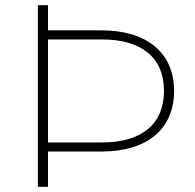

<svg xmlns="http://www.w3.org/2000/svg" viewBox="-20 -720 753 740"><path d="M165 -568H373C528 -568 612 -496 612 -370C612 -243 528 -171 373 -171H165ZM165 -136H372C546 -136 651 -222 651 -370C651 -516 546 -603 372 -603H165V-700H126V0H165Z"/></svg>

Font: Montserrat-Alt1 ExtLt
Style: Regular
Weight: 200
Designer: Differentunic
Foundry: Differentunic
Version: Version 7.222